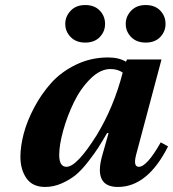

<svg xmlns="http://www.w3.org/2000/svg" viewBox="-20 -730 687 762"><path d="M558 -710Q595 -710 616 -688Q637 -666 637 -635Q637 -605 616 -583Q595 -561 558 -561Q522 -561 500.5 -583Q479 -605 479 -635Q479 -665 500.5 -687.5Q522 -710 558 -710ZM318 -710Q355 -710 376 -688Q397 -666 397 -635Q397 -605 376 -583Q355 -561 318 -561Q282 -561 260.5 -583Q239 -605 239 -635Q239 -665 260.5 -687.5Q282 -710 318 -710ZM61 -108Q61 -149 74 -199Q87 -249 115.5 -303Q144 -357 183.5 -401Q223 -445 282 -473.5Q341 -502 409 -502Q452 -502 480 -485L484 -494H621L520 -115Q508 -68 531 -68Q563 -68 618 -165L647 -149Q566 12 448 12Q350 12 386 -114L411 -202H405Q384 -166 370 -144Q356 -122 330 -88.5Q304 -55 281 -36Q258 -17 225.5 -2.5Q193 12 159 12Q109 12 85 -22.5Q61 -57 61 -108ZM215 -115Q215 -68 244 -68Q285 -68 364 -194Q432 -306 467 -442Q447 -456 418 -456Q378 -456 339 -417.5Q300 -379 273.5 -324.5Q247 -270 231 -212.5Q215 -155 215 -115Z"/></svg>

Font: Lingua Franca
Style: Bold Italic
Weight: 700
Italic angle: -13°
Version: Version 1.19